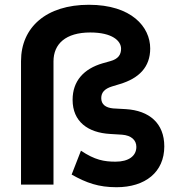

<svg xmlns="http://www.w3.org/2000/svg" viewBox="-20 -773 746 804"><path d="M468 11C588 11 668 -52 668 -160C668 -257 605 -310 507 -316L454 -319C422 -322 404 -336 404 -362C404 -385 417 -401 449 -411L482 -421C562 -445 609 -492 609 -570C609 -660 531 -753 352 -753C174 -753 68 -659 68 -517V0H204V-516C204 -589 255 -637 358 -637C450 -637 487 -602 487 -569C487 -544 475 -526 442 -517L410 -508C331 -485 284 -434 284 -355C284 -264 348 -217 442 -212L491 -209C530 -206 551 -186 551 -158C551 -120 519 -96 464 -96C416 -96 377 -103 319 -142L280 -42C342 -7 393 11 468 11Z"/></svg>

Font: Finlandica SemiBold
Style: Regular
Weight: 600
Designer: Niklas Ekholm, Juho Hiilivirta, Jaakko Suomalainen
Foundry: Helsinki Type Studio
Version: Version 2.000;Glyphs 3.2 (3202)